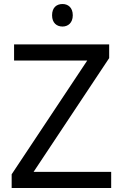

<svg xmlns="http://www.w3.org/2000/svg" viewBox="-20 -935 612 955"><path d="M291 -915C262 -915 239 -898 239 -859C239 -821 262 -803 291 -803C318 -803 342 -821 342 -859C342 -898 318 -915 291 -915ZM533 0V-80H147L523 -646V-714H50V-634H414L38 -68V0Z"/></svg>

Font: Noto Sans Syriac Western
Style: Regular
Weight: 400
Designer: Patrick Giasson and the Monotype Design Team
Foundry: Monotype Imaging Inc.
Version: Version 3.000